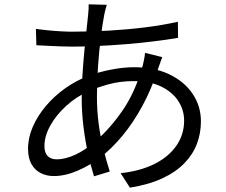

<svg xmlns="http://www.w3.org/2000/svg" viewBox="-20 -814 1040 884"><path d="M471.6 -791.9Q468.4 -782.8 465.5 -770.3Q462.6 -757.9 460.2 -747.3Q452.1 -705.6 444.2 -642.8Q436.3 -579.9 431.3 -508.4Q426.3 -437 426.3 -368.2Q426.3 -303.8 434.5 -242.7Q442.7 -181.6 456.5 -126.5Q470.2 -71.4 485.4 -24.3L412.9 -2.2Q398.5 -47.2 385.4 -106.5Q372.3 -165.7 364.2 -231.3Q356.2 -297 356.2 -360.1Q356.2 -411.8 359.5 -466Q362.8 -520.2 367.7 -571.8Q372.6 -623.5 377.5 -668.4Q382.4 -713.3 385.8 -746Q387.2 -759.1 387.9 -772.1Q388.5 -785.1 388.2 -794ZM310.4 -668.1Q398.4 -668.1 484.3 -673.2Q570.1 -678.2 649.8 -688.2Q729.5 -698.2 798.9 -713.9L799.9 -639.6Q745.6 -630.6 683.5 -623.1Q621.4 -615.6 556.3 -610.3Q491.1 -605 428 -602.2Q364.9 -599.3 309.1 -599.3Q288 -599.3 257.9 -600.5Q227.7 -601.7 198 -603.2Q168.2 -604.7 147.5 -605.7L145.3 -680.9Q162.7 -678.3 193.7 -675.1Q224.6 -671.9 257 -670Q289.4 -668.1 310.4 -668.1ZM727.2 -550.9Q724.5 -544.5 720.8 -534.2Q717.2 -523.8 713.4 -513.3Q709.7 -502.7 706.9 -494.4Q677 -402.4 635.2 -325.7Q593.4 -249 544.3 -189.7Q495.2 -130.4 442.8 -89.9Q394.5 -52.7 337.3 -28.1Q280.1 -3.4 227.4 -3.4Q194.9 -3.4 167.7 -17Q140.5 -30.6 124.8 -58.6Q109.1 -86.5 109.1 -128.7Q109.1 -180.3 131.1 -230.5Q153.1 -280.8 191.3 -326.1Q229.6 -371.3 279.3 -406.8Q328.9 -442.3 384.8 -463.7Q434.4 -482.5 491.5 -493.5Q548.5 -504.5 597.3 -504.5Q692.2 -504.5 761 -471.1Q829.8 -437.7 867.4 -381.3Q905.1 -324.9 905.1 -254.7Q905.1 -201 886.7 -152Q868.2 -102.9 828.7 -62.3Q789.2 -21.6 727.2 7.2Q665.2 36 578.2 50L535.4 -16.6Q625.6 -26.4 691 -59Q756.3 -91.7 792 -143Q827.7 -194.2 827.7 -258.6Q827.7 -307.8 800.8 -348.9Q773.9 -390.1 722.5 -415.4Q671.1 -440.6 596.1 -440.6Q533 -440.6 479.5 -425.8Q426 -410.9 388 -393.9Q331.6 -369 285.3 -327Q239 -285 211.8 -236.2Q184.6 -187.5 184.6 -141.6Q184.6 -110.8 199.4 -95.6Q214.2 -80.3 241.7 -80.3Q279.1 -80.3 325.8 -101.3Q372.5 -122.4 420.8 -164.8Q487.7 -223 545.4 -306.9Q603.2 -390.9 637.3 -512.9Q639.4 -520.7 641.4 -530.8Q643.4 -541 645.5 -551.9Q647.5 -562.9 647.9 -570.6Z"/></svg>

Font: Noto Sans JP
Style: Regular
Weight: 100
Designer: Ryoko NISHIZUKA 西塚涼子 (kana, bopomofo & ideographs); Paul D. Hunt (Latin, Greek & Cyrillic); Sandoll Communications 산돌커뮤니
Foundry: Adobe
Version: Version 2.004;hotconv 1.0.118;makeotfexe 2.5.65603